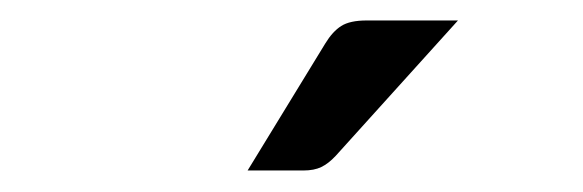

<svg xmlns="http://www.w3.org/2000/svg" viewBox="-20 -744 556 183"><path d="M416.5 -724.5 300 -595.5Q293 -588 286.2 -584.8Q279.5 -581.5 269 -581.5H216L290 -702.5Q297 -714 305.2 -719.2Q313.5 -724.5 329.5 -724.5Z"/></svg>

Font: Lato
Style: Regular
Weight: 400
Designer: Lukasz Dziedzic with Adam Twardoch and Botio Nikoltchev
Foundry: tyPoland Lukasz Dziedzic
Version: Version 2.015; 2015-08-06; http://www.latofonts.com/